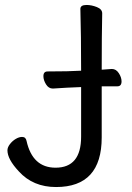

<svg xmlns="http://www.w3.org/2000/svg" viewBox="-20 -731 532 774"><path d="M206 23Q113 23 56 -40Q10 -89 10 -125Q10 -137 20 -150Q30 -163 43.5 -171Q57 -179 69 -179Q84 -179 87 -163Q111 -55 204 -55Q307 -55 307 -180V-380Q250 -378 193 -374Q176 -374 165.5 -391Q155 -408 155 -424Q155 -443 172 -443Q259 -443 307 -446Q307 -589 304 -695Q304 -711 329 -711Q349 -711 370.5 -702.5Q392 -694 392 -677Q390 -588 390 -450L431 -453Q448 -453 459 -436Q470 -419 470 -403Q470 -383 453 -383H390V-177Q390 23 206 23Z"/></svg>

Font: LXGW WenKai TC
Style: Bold
Weight: 700
Designer: LXGW / Fontworks Inc.
Foundry: LXGW / Fontworks Inc.
Version: Version 1.330;April 28, 2024